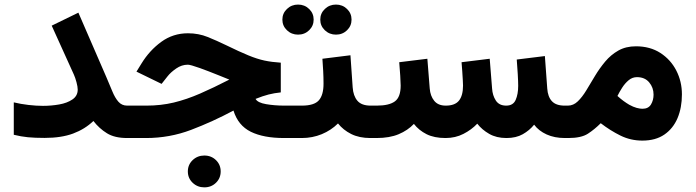

<svg xmlns="http://www.w3.org/2000/svg" viewBox="-20 -601 3029 836"><path d="M318.4 -210.9Q318.4 -223.1 313 -243.2Q307.6 -263.2 301.8 -275.9L205.1 -489.3L321.3 -545.9L442.9 -265.6Q457.5 -231.9 469 -203.6Q480.5 -175.3 495.4 -158.2Q510.3 -141.1 533.7 -141.1H553.7V0H533.7Q479 0 445.6 -20.8Q412.1 -41.5 386.7 -74.2Q349.6 -38.6 298.3 -19.5Q247.1 -0.5 174.3 -0.5Q131.3 -0.5 101.6 -3.4Q71.8 -6.3 40 -14.2V-155.3Q70.3 -147.9 104.2 -144Q138.2 -140.1 167 -140.1Q203.1 -140.1 237.8 -146.2Q272.5 -152.3 295.4 -168Q318.4 -183.6 318.4 -210.9Z M797.9 145.5Q797.9 116.2 818.8 96.2Q839.8 76.2 869.6 76.2Q899.9 76.2 920.4 96.2Q940.9 116.2 940.9 145.5Q940.9 174.8 920.4 194.8Q899.9 214.8 869.6 214.8Q839.8 214.8 818.8 194.8Q797.9 174.8 797.9 145.5ZM1245.1 -141.1V0H1216.8Q1127.4 0 1072 -27.3Q1016.6 -54.7 996.6 -119.6Q906.2 -71.3 812.3 -35.6Q718.3 0 616.2 0H535.6V-141.1H617.7Q680.7 -141.1 736.6 -154.5Q792.5 -168 850.8 -193.4Q909.2 -218.8 978.5 -254.4Q960.4 -261.7 936.3 -271.5Q912.1 -281.2 888.7 -290.3Q865.2 -299.3 850.1 -304.7Q809.1 -319.3 797.9 -319.3Q771 -319.3 747.1 -302.7Q723.1 -286.1 709.5 -268.6L683.6 -235.8L574.2 -289.1L596.2 -324.7Q630.9 -381.3 682.1 -418.7Q733.4 -456.1 798.3 -456.1Q844.7 -456.1 884.5 -439.9Q924.3 -423.8 964.4 -404.3Q1023.4 -375.5 1061.5 -359.9Q1099.6 -344.2 1131.3 -337.4Q1163.1 -330.6 1202.6 -328.1V-198.7Q1174.3 -195.8 1149.4 -189.5Q1124.5 -183.1 1092.8 -170.4Q1101.6 -153.8 1138.7 -147.5Q1175.8 -141.1 1218.8 -141.1Z M1374.5 -515.6Q1374.5 -543 1394.5 -562Q1414.6 -581.1 1442.9 -581.1Q1471.2 -581.1 1491 -562Q1510.7 -543 1510.7 -515.6Q1510.7 -488.3 1491 -469.2Q1471.2 -450.2 1442.9 -450.2Q1414.6 -450.2 1394.5 -469.2Q1374.5 -488.3 1374.5 -515.6ZM1209.5 -515.6Q1209.5 -543 1229.5 -562Q1249.5 -581.1 1277.8 -581.1Q1306.2 -581.1 1325.9 -562Q1345.7 -543 1345.7 -515.6Q1345.7 -488.3 1325.9 -469.2Q1306.2 -450.2 1277.8 -450.2Q1249.5 -450.2 1229.5 -469.2Q1209.5 -488.3 1209.5 -515.6ZM1226.1 -141.1H1294.4Q1348.1 -141.1 1368.4 -164.3Q1388.7 -187.5 1388.7 -236.3Q1388.7 -265.1 1387.2 -292.2Q1385.7 -319.3 1383.8 -345.2L1505.9 -360.4L1515.6 -220.7Q1518.1 -183.6 1536.1 -162.4Q1554.2 -141.1 1593.8 -141.1H1603.5V0H1592.8Q1543.9 0 1509 -17.6Q1474.1 -35.2 1451.7 -63.5Q1421.9 -33.7 1381.1 -16.8Q1340.3 0 1294.4 0H1226.1Z M2185.1 0Q2141.6 0 2110.1 -18.1Q2078.6 -36.1 2058.1 -62.5Q2033.2 -36.1 1998 -18.1Q1962.9 0 1919.9 0Q1870.6 0 1837.2 -16.8Q1803.7 -33.7 1782.2 -61.5Q1755.4 -33.2 1715.8 -16.6Q1676.3 0 1619.6 0H1585.4V-141.1H1620.6Q1674.3 -141.1 1699.5 -159.7Q1724.6 -178.2 1724.6 -228.5Q1724.6 -239.7 1722.7 -271.5Q1720.7 -303.2 1718.3 -330.1L1840.8 -345.2L1851.1 -215.8Q1853.5 -183.6 1870.4 -162.4Q1887.2 -141.1 1920.9 -141.1Q1961.4 -141.1 1978.8 -163.3Q1996.1 -185.5 1996.1 -228.5Q1996.1 -235.4 1995.1 -252.7Q1994.1 -270 1992.7 -291.3Q1991.2 -312.5 1989.7 -330.1L2112.3 -345.2L2122.6 -215.8Q2124.5 -185.5 2138.9 -163.3Q2153.3 -141.1 2184.1 -141.1Q2214.4 -141.1 2225.3 -166Q2236.3 -190.9 2236.3 -227.5Q2236.3 -245.1 2234.4 -278.3Q2232.4 -311.5 2230 -341.8L2352.5 -356.9L2362.8 -215.8Q2365.2 -179.7 2383.1 -160.4Q2400.9 -141.1 2438.5 -141.1H2452.1V0H2439.5Q2394.5 0 2360.1 -15.6Q2325.7 -31.2 2305.7 -58.1Q2285.6 -33.2 2256.3 -16.6Q2227.1 0 2185.1 0Z M2776.9 11.2Q2726.1 11.2 2681.9 -10.5Q2637.7 -32.2 2595.7 -64.5Q2568.8 -37.6 2539.8 -18.8Q2510.7 0 2455.1 0H2434.6V-141.1H2452.6Q2476.6 -141.1 2495.8 -159.7Q2515.1 -178.2 2533 -207.8Q2550.8 -237.3 2570.6 -270.3Q2590.3 -303.2 2615 -332.8Q2639.6 -362.3 2672.4 -380.9Q2705.1 -399.4 2749 -399.4Q2810.5 -399.4 2855.5 -370.4Q2900.4 -341.3 2924.8 -293.7Q2949.2 -246.1 2949.2 -189.9Q2949.2 -132.3 2930.2 -86.9Q2911.1 -41.5 2872.8 -15.1Q2834.5 11.2 2776.9 11.2ZM2753.4 -265.1Q2733.4 -265.1 2717.3 -251.7Q2701.2 -238.3 2689 -219.2Q2676.8 -200.2 2668.5 -183.1Q2682.6 -170.4 2695.3 -161.1Q2708 -151.9 2719.7 -145Q2737.3 -135.3 2752 -131.3Q2766.6 -127.4 2777.3 -127.4Q2803.2 -127.4 2814.5 -146.2Q2825.7 -165 2825.7 -189Q2825.7 -219.7 2806.6 -242.4Q2787.6 -265.1 2753.4 -265.1Z"/></svg>

Font: Vazirmatn RD ExtraBold
Style: Regular
Weight: 800
Designer: Saber Rastikerdar
Foundry: Saber Rastikerdar
Version: Version 32.102